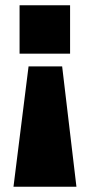

<svg xmlns="http://www.w3.org/2000/svg" viewBox="-20 -531 337 726"><path d="M215 -280 269 175H31L88 -280ZM245 -511V-328H54V-511Z"/></svg>

Font: Chivo Medium Black
Style: Regular
Weight: 900
Version: Version 2.002